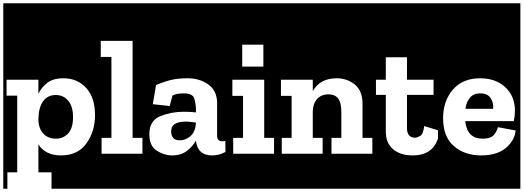

<svg xmlns="http://www.w3.org/2000/svg" viewBox="-30 -937 3191 1170"><path d="M75 113H15V213H-10V-917H581V213H284V113H204V-57Q247 10 342 10Q444 10 496.5 -63Q549 -136 549 -236Q549 -342 495.5 -401Q442 -460 356 -460Q294 -460 258 -432Q222 -404 204 -365V-451H10V-354H75ZM415 -223Q415 -156 385.5 -124Q356 -92 310 -92Q262 -92 233 -124Q204 -156 204 -211L205 -227Q207 -284 233.5 -321Q260 -358 310 -358Q356 -358 385.5 -323.5Q415 -289 415 -223Z M561 213V-917H865V213ZM589 0H838V-97H778V-688H584V-590H649V-97H589Z M843 213V-917H1370V213ZM921 -419 901 -302 1004 -291 1021 -355Q1037 -363 1053.5 -365.5Q1070 -368 1090 -368Q1145 -368 1154.5 -335Q1164 -302 1164 -267V-252Q1133 -256 1090 -256Q1013 -256 946.5 -229Q880 -202 880 -119Q880 -48 925 -19Q970 10 1019 10Q1074 10 1109.5 -18Q1145 -46 1164 -80V-79Q1174 10 1263 10Q1305 10 1344 -11L1343 -79Q1333 -76 1324 -76Q1293 -76 1293 -111V-307Q1293 -384 1240 -422Q1187 -460 1114 -460Q1059 -460 1019.5 -451.5Q980 -443 921 -419ZM1164 -184Q1159 -131 1129.5 -106.5Q1100 -82 1066 -82Q1037 -82 1025 -97Q1013 -112 1013 -134Q1013 -171 1039 -183.5Q1065 -196 1099 -196Q1115 -196 1131.5 -194Q1148 -192 1164 -190Z M1349 213V-917H1668V213ZM1446 -665V-531H1575V-665ZM1391 0H1640V-97H1580V-451H1386V-353H1451V-97H1391Z M1648 213V-917H2261V213ZM1990 0H2239V-97H2179V-304Q2179 -384 2132 -422Q2085 -460 2021 -460Q1921 -460 1876 -382V-451H1682V-353H1747V-97H1687V0H1936V-97H1876V-259Q1877 -305 1902 -333.5Q1927 -362 1973 -362Q2011 -362 2030.5 -337Q2050 -312 2050 -254V-97H1990Z M2241 213V-917H2659V213ZM2649 -140 2555 -169Q2549 -119 2530.5 -108.5Q2512 -98 2500 -98Q2450 -98 2450 -157V-359H2612V-451H2450V-588H2321V-451H2257V-359H2321V-135Q2321 -65 2365.5 -27.5Q2410 10 2485 10Q2630 10 2649 -140Z M2639 213V-917H3141V213ZM3112 -142 3004 -162Q3000 -142 2981.5 -117Q2963 -92 2911 -92Q2816 -92 2805 -199H3101Q3108 -231 3108 -264Q3107 -352 3048.5 -406Q2990 -460 2896 -460Q2789 -460 2729.5 -390.5Q2670 -321 2670 -217Q2670 -104 2735.5 -47Q2801 10 2902 10Q2999 10 3053 -36Q3107 -82 3112 -142ZM2975 -274H2806Q2812 -316 2834 -342Q2856 -368 2896 -368Q2942 -368 2960.5 -338Q2979 -308 2975 -274Z"/></svg>

Font: Zilla Slab Highlight
Style: Bold
Weight: 700
Designer: Typotheque Type Foundry
Foundry: Typotheque type foundry
Version: Version 1.1; 2017; ttfautohint (v1.6)